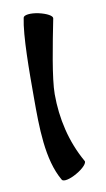

<svg xmlns="http://www.w3.org/2000/svg" viewBox="-72 -590 362 656"><g transform="rotate(-10 109.0 -261.5)"><path d="M57 -543C44 -482 44 -359 44 -267C44 -166 44 -52 89 25C94 33 117 28 141 14C166 0 182 -18 177 -25C135 -99 116 -182 116 -267C116 -321 139 -438 156 -523C158 -532 137 -543 110 -549C82 -555 59 -552 57 -543Z"/></g></svg>

Font: Nupuram Medium
Style: Regular
Weight: 500
Designer: Santhosh Thottingal (santhosh.thottingal@gmail.com)
Foundry: SMC
Version: Version 1.000